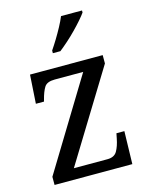

<svg xmlns="http://www.w3.org/2000/svg" viewBox="-116 -839 704 911"><g transform="rotate(-15 236.5 -383.0)"><path d="M37 0V-40L307 -483H167Q129 -483 116 -462.5Q103 -442 93 -403L91 -395H51L60 -536H417V-495L146 -53H311Q345 -53 358.5 -76.5Q372 -100 379 -136L384 -161H423L419 0ZM191 -619Q206 -641 221.5 -666.5Q237 -692 251 -718Q265 -744 274 -766H377V-756Q368 -743 351 -723.5Q334 -704 312.5 -682Q291 -660 269 -640.5Q247 -621 228 -606H191Z"/></g></svg>

Font: Noto Serif Thai SemiCondensed
Style: Regular
Weight: 400
Width: 4
Designer: Monotype Design Team
Foundry: Monotype Imaging Inc.
Version: Version 2.002